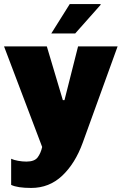

<svg xmlns="http://www.w3.org/2000/svg" viewBox="-24 -740 600 947"><path d="M286 -246H294L361 -511H556L384 -36Q347 66 283 126.5Q219 187 130 187Q62 187 31 172V43Q43 49 64.5 53Q86 57 106 57Q146 57 161.5 36.5Q177 16 184 -15L-4 -511H207ZM471 -720 473 -717 347 -575H229L320 -720Z"/></svg>

Font: Chivo Black
Style: Regular
Weight: 900
Designer: Hector Gatti
Foundry: Omnibus-Type
Version: Version 1.007